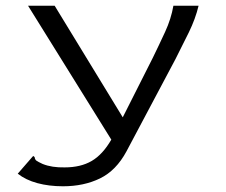

<svg xmlns="http://www.w3.org/2000/svg" viewBox="-20 -477 790 671"><path d="M200 174Q151 174 110.5 163Q70 152 42 130L89 76L96 68L101 72Q102 81 108 85Q114 89 129 96Q161 109 206 108Q262 108 300.5 85.5Q339 63 369 11L78 -457H171L409 -67L514 -275Q536 -320 557 -365.5Q578 -411 586 -457H674Q663 -411 640 -364Q617 -317 593 -270L422 52Q386 119 329.5 146.5Q273 174 200 174Z"/></svg>

Font: Inconsolata ExtraExpanded
Style: Regular
Weight: 400
Width: 8
Monospace: yes
Designer: Raph Levien, Cyreal, Brenton Simpson
Foundry: Raph Levien, Cyreal, Google
Version: Version 3.001; ttfautohint (v1.8.2.53-6de2)